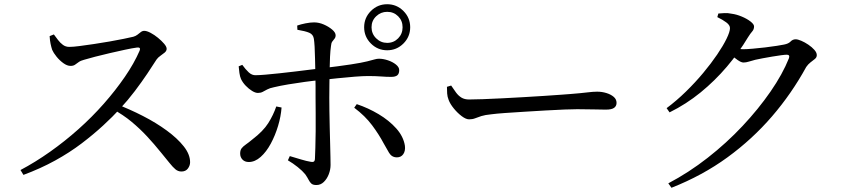

<svg xmlns="http://www.w3.org/2000/svg" viewBox="-20 -839 4040 909"><path d="M77 -34Q147 -71 217 -120.5Q287 -170 351.5 -227.5Q416 -285 471.5 -348Q527 -411 571 -475Q615 -539 641 -599Q648 -616 629 -614Q606 -611 571.5 -603.5Q537 -596 500 -587.5Q463 -579 430.5 -570.5Q398 -562 378 -556Q362 -552 352.5 -545Q343 -538 335 -532.5Q327 -527 314 -527Q298 -527 280 -540Q262 -553 247.5 -571Q233 -589 227 -603Q223 -615 219.5 -631.5Q216 -648 215 -668L235 -676Q244 -664 254.5 -650Q265 -636 278 -626.5Q291 -617 308 -617Q326 -617 356.5 -621Q387 -625 424.5 -630.5Q462 -636 498.5 -642.5Q535 -649 565 -655Q595 -661 611 -665Q622 -668 630.5 -674.5Q639 -681 646.5 -687Q654 -693 663 -693Q675 -693 693 -683.5Q711 -674 728 -660Q745 -646 757 -632Q769 -618 769 -608Q769 -598 759.5 -590Q750 -582 739 -574.5Q728 -567 721 -557Q704 -530 677.5 -490.5Q651 -451 618.5 -408Q586 -365 548 -324Q514 -287 468.5 -245Q423 -203 366.5 -160Q310 -117 241 -79Q172 -41 91 -11ZM839 -27Q823 -27 810.5 -37.5Q798 -48 782.5 -67.5Q767 -87 743 -116Q710 -157 676.5 -193Q643 -229 603.5 -262Q564 -295 511 -324L529 -347Q594 -322 656.5 -290Q719 -258 769.5 -221Q820 -184 850 -146Q880 -108 880 -71Q880 -55 869.5 -41Q859 -27 839 -27Z M1813 -601Q1768 -601 1736 -633Q1704 -665 1704 -710Q1704 -755 1736 -787Q1768 -819 1813 -819Q1858 -819 1890 -787Q1922 -755 1922 -710Q1922 -665 1890 -633Q1858 -601 1813 -601ZM1478 37Q1462 37 1454.5 30.5Q1447 24 1441.5 13Q1436 2 1425 -14Q1412 -30 1389.5 -48Q1367 -66 1343 -80L1352 -100Q1379 -92 1405.5 -84Q1432 -76 1451 -73Q1460 -71 1465 -73.5Q1470 -76 1471 -86Q1472 -105 1473 -140Q1474 -175 1474.5 -218Q1475 -261 1474.5 -303Q1474 -345 1474 -377Q1474 -399 1474 -429.5Q1474 -460 1473 -494.5Q1472 -529 1471.5 -561Q1471 -593 1469.5 -618Q1468 -643 1466 -655Q1463 -676 1444 -684Q1425 -692 1388 -698L1387 -718Q1404 -724 1426.5 -728.5Q1449 -733 1467 -733Q1490 -733 1513 -723Q1536 -713 1552.5 -699Q1569 -685 1569 -672Q1569 -662 1563.5 -655.5Q1558 -649 1553 -642Q1548 -635 1547 -621Q1544 -601 1542.5 -570.5Q1541 -540 1540.5 -505.5Q1540 -471 1539.5 -437Q1539 -403 1539 -376Q1539 -351 1539.5 -314.5Q1540 -278 1541 -237.5Q1542 -197 1543 -159.5Q1544 -122 1544.5 -95Q1545 -68 1545 -58Q1545 -36 1536.5 -14Q1528 8 1513 22.5Q1498 37 1478 37ZM1158 -72Q1139 -72 1128 -83.5Q1117 -95 1117 -112Q1117 -128 1124 -137Q1131 -146 1144 -155Q1157 -164 1175 -179Q1226 -218 1250 -256Q1274 -294 1288 -335L1313 -330Q1310 -288 1296.5 -243Q1283 -198 1262 -159Q1241 -120 1214 -96Q1187 -72 1158 -72ZM1201 -399Q1189 -399 1173.5 -408.5Q1158 -418 1143.5 -433Q1129 -448 1121 -465Q1116 -476 1113.5 -493.5Q1111 -511 1110 -525L1127 -532Q1142 -511 1157.5 -496.5Q1173 -482 1191 -483Q1207 -483 1236.5 -485.5Q1266 -488 1303 -492Q1340 -496 1377.5 -500.5Q1415 -505 1446.5 -509Q1478 -513 1497 -515Q1589 -526 1641 -534Q1693 -542 1718.5 -548.5Q1744 -555 1754.5 -558Q1765 -561 1774 -561Q1794 -561 1816.5 -553.5Q1839 -546 1854.5 -533.5Q1870 -521 1870 -507Q1870 -490 1861 -482.5Q1852 -475 1832 -475Q1809 -475 1783.5 -477Q1758 -479 1722 -479Q1699 -479 1660 -476Q1621 -473 1578.5 -468.5Q1536 -464 1499 -460Q1465 -457 1424.5 -451.5Q1384 -446 1345 -439.5Q1306 -433 1277 -426Q1257 -422 1245 -415.5Q1233 -409 1223.5 -404Q1214 -399 1201 -399ZM1859 -94Q1835 -94 1822 -115.5Q1809 -137 1796 -161Q1775 -201 1742 -245.5Q1709 -290 1657 -329L1669 -346Q1723 -328 1772.5 -298.5Q1822 -269 1856 -231Q1890 -193 1897 -149Q1900 -125 1889.5 -109.5Q1879 -94 1859 -94ZM1813 -636Q1844 -636 1865 -657.5Q1886 -679 1886 -710Q1886 -741 1865 -762Q1844 -783 1813 -783Q1783 -783 1761 -762Q1739 -741 1739 -710Q1739 -679 1761 -657.5Q1783 -636 1813 -636Z M2201 -274Q2186 -274 2166 -289Q2146 -304 2128.5 -325.5Q2111 -347 2104 -366Q2098 -381 2097 -396.5Q2096 -412 2096 -428L2116 -434Q2128 -416 2139 -401Q2150 -386 2164.5 -377Q2179 -368 2201 -368Q2225 -368 2266 -369.5Q2307 -371 2356.5 -373.5Q2406 -376 2458 -379Q2510 -382 2556 -385Q2602 -388 2635.5 -390.5Q2669 -393 2682 -394Q2732 -398 2760 -401.5Q2788 -405 2807 -405Q2830 -405 2851 -398.5Q2872 -392 2885.5 -380.5Q2899 -369 2899 -352Q2899 -337 2887.5 -328.5Q2876 -320 2848 -320Q2821 -320 2791 -321Q2761 -322 2713 -322Q2693 -322 2653 -320.5Q2613 -319 2563 -316Q2513 -313 2463 -310Q2413 -307 2371 -304Q2329 -301 2307 -298Q2276 -295 2259 -289.5Q2242 -284 2229.5 -279Q2217 -274 2201 -274Z M3144 29Q3241 -22 3330.5 -92Q3420 -162 3495.5 -242.5Q3571 -323 3628 -405.5Q3685 -488 3715 -563Q3721 -580 3705 -580Q3697 -580 3678 -577.5Q3659 -575 3635.5 -571Q3612 -567 3590.5 -563Q3569 -559 3556 -556Q3540 -552 3526 -547.5Q3512 -543 3500 -543Q3489 -543 3472 -555Q3455 -567 3436 -583L3452 -611Q3468 -609 3479 -607.5Q3490 -606 3500 -606Q3516 -606 3544 -608.5Q3572 -611 3602.5 -614.5Q3633 -618 3657.5 -622Q3682 -626 3692 -628Q3713 -632 3723 -642.5Q3733 -653 3747 -653Q3757 -653 3773.5 -646Q3790 -639 3807 -627.5Q3824 -616 3835.5 -603Q3847 -590 3847 -578Q3847 -567 3837.5 -559.5Q3828 -552 3817 -543.5Q3806 -535 3797 -522Q3728 -396 3635 -288Q3542 -180 3424 -94Q3306 -8 3159 50ZM3136 -327Q3183 -362 3227.5 -405.5Q3272 -449 3309.5 -494Q3347 -539 3375.5 -581Q3404 -623 3420 -656Q3436 -689 3436 -706Q3436 -720 3418.5 -733Q3401 -746 3376 -758L3381 -775Q3394 -776 3409.5 -777Q3425 -778 3444 -774Q3467 -771 3492 -760.5Q3517 -750 3533.5 -737Q3550 -724 3550 -714Q3550 -700 3541.5 -690.5Q3533 -681 3521 -662Q3478 -590 3421.5 -523.5Q3365 -457 3297 -401.5Q3229 -346 3150 -307Z"/></svg>

Font: Noto Serif JP ExtraLight Medium
Style: Regular
Weight: 500
Version: Version 2.003-H1;hotconv 1.1.1;makeotfexe 2.6.0